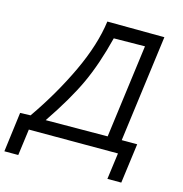

<svg xmlns="http://www.w3.org/2000/svg" viewBox="-158 -795 1008 1055"><g transform="rotate(15 345.5 -267.5)"><path d="M547 150 567 0H60L40 150H-39L-10 -76L49 -78Q156 -232 230.5 -390.5Q305 -549 323 -685L648 -683L568 -76H656L626 150ZM136 -74 488 -76 558 -607 381 -605Q342 -450 289.5 -336.5Q237 -223 136 -74Z"/></g></svg>

Font: Bellota
Style: Bold Italic
Weight: 700
Italic angle: -7.5°
Designer: Kemie Guaida
Foundry: Kemie Guaida
Version: Version 4.001